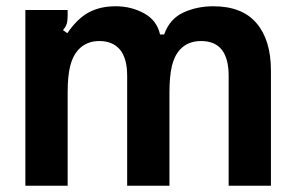

<svg xmlns="http://www.w3.org/2000/svg" viewBox="-20 -593 943 613"><path d="M61 0V-561H196V-543Q196 -527 193 -517Q190 -507 181 -497L195 -487Q227 -534 263.5 -553.5Q300 -573 349 -573Q399 -573 440 -550.5Q481 -528 491 -483H504Q522 -533 565.5 -553Q609 -573 661 -573Q753 -573 799 -519Q845 -465 845 -368V0H710V-351Q710 -462 622 -462Q580 -462 555 -435Q536 -414 528.5 -381Q521 -348 521 -297V0H386V-351Q386 -407 363 -434.5Q340 -462 297 -462Q255 -462 229 -433Q212 -414 204 -382Q196 -350 196 -297V0Z"/></svg>

Font: Open Sauce Sans
Style: Bold
Weight: 700
Designer: Alfredo Marco Pradil
Foundry: Creative Sauce Fz LLC
Version: Version 1.477